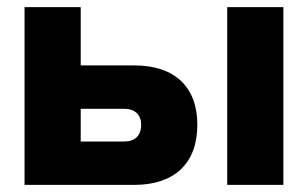

<svg xmlns="http://www.w3.org/2000/svg" viewBox="-20 -520 866 540"><path d="M49 0H358C471 0 535 -61 535 -169C535 -276 471 -336 358 -336H207V-500H49ZM207 -122V-214H329C359 -214 377 -198 377 -169C377 -138 359 -122 329 -122ZM619 0H777V-500H619Z"/></svg>

Font: LT Wave Text Black
Style: Regular
Weight: 900
Designer: Daniel Lyons
Version: Version 2.5 (Glyphs App)